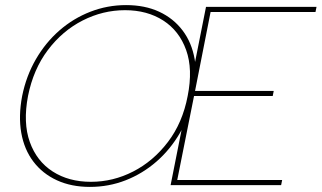

<svg xmlns="http://www.w3.org/2000/svg" viewBox="-20 -727 1263 754"><path d="M333 7Q260 7 203.5 -19Q147 -45 111 -92.5Q75 -140 63.5 -205.5Q52 -271 67 -350Q83 -429 121 -494.5Q159 -560 213.5 -607.5Q268 -655 335 -681Q402 -707 475 -707Q549 -707 605 -681Q661 -655 697 -607.5Q733 -560 744.5 -494.5Q756 -429 740 -350Q725 -271 687 -205.5Q649 -140 594.5 -92.5Q540 -45 473.5 -19Q407 7 333 7ZM337 -13Q424 -13 503 -53.5Q582 -94 639.5 -169.5Q697 -245 717 -350Q738 -455 711 -530.5Q684 -606 621 -646.5Q558 -687 471 -687Q384 -687 304.5 -646.5Q225 -606 168 -530.5Q111 -455 90 -350Q70 -245 97 -169.5Q124 -94 187 -53.5Q250 -13 337 -13ZM1219 -680H807L746 -370H1055L1051 -350H742L676 -20H1088L1084 0H650L789 -700H1223Z"/></svg>

Font: Albert Sans Thin
Style: Italic
Weight: 250
Italic angle: -11.25°
Designer: Andreas Rasmussen
Foundry: a.Foundry
Version: Version 1.025